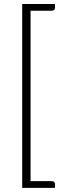

<svg xmlns="http://www.w3.org/2000/svg" viewBox="-20 -778 340 930"><path d="M87.5 132V-758.5H246.5V-740.5Q246.5 -734 242.2 -730Q238 -726 231 -726H128V99.5H231Q238 99.5 242.2 103.5Q246.5 107.5 246.5 114V132Z"/></svg>

Font: Lato Light
Style: Regular
Weight: 300
Designer: Lukasz Dziedzic
Foundry: Lukasz Dziedzic
Version: Version 1.104; Western+Polish opensource